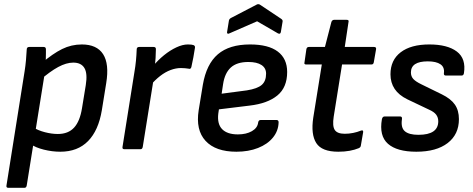

<svg xmlns="http://www.w3.org/2000/svg" viewBox="-20 -715 2268 920"><path d="M269 12Q230 12 190 2Q150 -8 128 -24L137 -106Q162 -90 195 -81.5Q228 -73 257 -73Q307 -73 335 -103.5Q363 -134 373 -197L391 -307Q400 -363 384.5 -389Q369 -415 331 -415Q298 -415 259 -394Q220 -373 168 -328L179 -412Q233 -458 277.5 -480Q322 -502 372 -502Q444 -502 474 -455.5Q504 -409 489 -317L468 -187Q452 -90 402 -39Q352 12 269 12ZM20 185Q9 185 11 174L98 -374Q102 -399 104.5 -427Q107 -455 108 -477Q108 -490 120 -490H189Q200 -490 200 -479Q200 -472 200 -459Q200 -446 199.5 -433.5Q199 -421 197 -415L194 -362L108 174Q106 185 97 185Z M576 0Q565 0 567 -11L624 -369Q629 -398 631.5 -424.5Q634 -451 635 -478Q635 -490 647 -490H716Q727 -490 727 -480Q727 -461 725.5 -437.5Q724 -414 721 -397L717 -342L664 -11Q663 -6 660.5 -3Q658 0 653 0ZM700 -305 711 -396Q737 -427 766 -450.5Q795 -474 825 -488Q855 -502 880 -502Q899 -502 907 -499Q912 -497 913.5 -493.5Q915 -490 914 -485Q911 -464 906.5 -440Q902 -416 897 -394Q894 -382 883 -386Q876 -387 867 -388Q858 -389 847 -389Q823 -389 797.5 -379.5Q772 -370 747.5 -351Q723 -332 700 -305Z M1113 12Q1013 12 965 -40Q917 -92 932 -187L952 -309Q969 -408 1024 -455Q1079 -502 1178 -502Q1266 -502 1311 -468Q1356 -434 1356 -370Q1356 -296 1309 -257.5Q1262 -219 1176 -209L1029 -191L1026 -171Q1020 -121 1044.5 -96Q1069 -71 1120 -71Q1160 -71 1187 -86.5Q1214 -102 1217 -128Q1219 -140 1229 -140H1305Q1315 -140 1315 -129Q1314 -88 1288 -56Q1262 -24 1216.5 -6Q1171 12 1113 12ZM1042 -266 1163 -282Q1213 -290 1234 -308Q1255 -326 1255 -362Q1255 -389 1233 -403.5Q1211 -418 1170 -418Q1115 -418 1086 -391.5Q1057 -365 1049 -312ZM1079 -555Q1074 -552 1070.5 -554Q1067 -556 1068 -561L1077 -617Q1079 -625 1087 -629L1210 -693Q1217 -697 1225 -693L1327 -625Q1336 -619 1334 -611L1326 -563Q1324 -549 1312 -555L1212 -613Z M1601 12Q1522 12 1495.5 -29.5Q1469 -71 1481 -151L1522 -406H1447Q1436 -406 1439 -416L1448 -479Q1450 -490 1460 -490H1537L1568 -610Q1572 -620 1581 -620H1641Q1653 -620 1650 -610L1632 -490H1772Q1784 -490 1782 -479L1771 -416Q1769 -406 1760 -406H1619L1579 -156Q1572 -111 1584 -92.5Q1596 -74 1632 -74Q1652 -74 1672 -78Q1692 -82 1709 -89Q1722 -94 1720 -81L1709 -17Q1708 -9 1699 -5Q1680 3 1655.5 7.5Q1631 12 1601 12Z M1975 12Q1882 12 1839 -26Q1796 -64 1810 -144Q1813 -157 1823 -157H1897Q1908 -157 1906 -144Q1900 -103 1920 -86Q1940 -69 1985 -69Q2080 -69 2080 -134Q2080 -152 2070 -165.5Q2060 -179 2035 -190L1932 -239Q1891 -259 1871 -289Q1851 -319 1851 -359Q1851 -427 1900 -464.5Q1949 -502 2037 -502Q2124 -502 2169 -468Q2214 -434 2203 -364Q2201 -353 2192 -353H2116Q2106 -353 2107 -364Q2111 -393 2090.5 -407Q2070 -421 2030 -421Q1949 -421 1949 -368Q1949 -349 1960.5 -336.5Q1972 -324 1999 -311L2097 -263Q2140 -242 2159.5 -214Q2179 -186 2179 -144Q2179 -71 2125 -29.5Q2071 12 1975 12Z"/></svg>

Font: Sofia Sans SemiBold
Style: Italic
Weight: 600
Italic angle: -9°
Designer: Botio Nikoltchev, Ani Petrova
Foundry: lettersoup
Version: Version 4.100-B